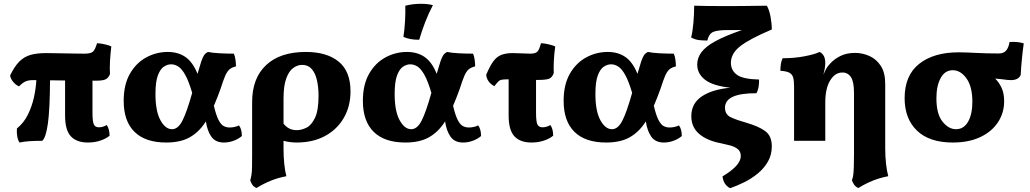

<svg xmlns="http://www.w3.org/2000/svg" viewBox="-20 -740 5412 1009"><path d="M83 9Q74 -3 70.5 -24.5Q67 -46 69 -65Q105 -94 126.5 -137.5Q148 -181 158.5 -229Q169 -277 171 -319Q162 -319 154 -319Q129 -319 113 -311.5Q97 -304 80 -286Q62 -294 49 -310Q36 -326 33 -343Q56 -391 81.5 -416.5Q107 -442 140.5 -451.5Q174 -461 222 -461Q235 -461 261 -460.5Q287 -460 318 -459.5Q349 -459 377.5 -458.5Q406 -458 423 -458Q457 -458 468.5 -468.5Q480 -479 490 -513Q509 -512 531 -507Q553 -502 565 -496Q560 -455 558 -417Q556 -379 558 -351Q552 -334 538.5 -325Q525 -316 486 -316Q476 -316 466 -316V-147Q466 -100 473.5 -85.5Q481 -71 499 -71Q521 -71 541 -83Q555 -63 556 -27Q539 -12 508.5 -1.5Q478 9 442 9Q383 9 352.5 -23.5Q322 -56 322 -133V-317Q301 -317 281.5 -317.5Q262 -318 243 -318Q242 -163 231.5 -89.5Q221 -16 202 0Q163 0 134 2Q105 4 83 9Z M853 9Q744 9 687 -47Q630 -103 630 -210Q630 -295 662.5 -352Q695 -409 748 -438Q801 -467 862 -467Q916 -467 954.5 -440.5Q993 -414 1018 -352Q1030 -394 1037.5 -416.5Q1045 -439 1052.5 -450Q1060 -461 1073 -467Q1096 -462 1134.5 -460Q1173 -458 1209 -458Q1215 -444 1217.5 -426Q1220 -408 1220 -391Q1198 -386 1185.5 -375Q1173 -364 1163 -340.5Q1153 -317 1139 -273Q1130 -249 1121.5 -226.5Q1113 -204 1104 -184Q1116 -133 1129 -108.5Q1142 -84 1156.5 -77Q1171 -70 1186 -70Q1214 -70 1236 -81Q1251 -61 1251 -25Q1232 -9 1207 0Q1182 9 1157 9Q1112 9 1090.5 -22Q1069 -53 1062 -102Q1028 -48 979 -19.5Q930 9 853 9ZM797 -246Q797 -156 823 -108.5Q849 -61 884 -61Q916 -61 939 -106.5Q962 -152 990 -252Q972 -313 954 -345.5Q936 -378 917.5 -390Q899 -402 879 -402Q860 -402 841 -389.5Q822 -377 809.5 -343.5Q797 -310 797 -246Z M1587 -467Q1698 -467 1760 -416Q1822 -365 1822 -260Q1822 -181 1786.5 -120Q1751 -59 1687.5 -25Q1624 9 1539 9Q1504 9 1470 0V40Q1470 84 1474 122.5Q1478 161 1485 186Q1442 194 1403.5 209.5Q1365 225 1328 248Q1314 242 1306.5 231.5Q1299 221 1295 208Q1299 194 1301.5 179Q1304 164 1304.5 137.5Q1305 111 1305 63V-204Q1305 -329 1378.5 -398Q1452 -467 1587 -467ZM1470 -222V-90Q1484 -73 1500.5 -64.5Q1517 -56 1540 -56Q1564 -56 1590.5 -69Q1617 -82 1635.5 -121Q1654 -160 1654 -237Q1654 -282 1645.5 -319Q1637 -356 1618 -377.5Q1599 -399 1568 -399Q1543 -399 1520.5 -382.5Q1498 -366 1484 -327Q1470 -288 1470 -222Z M2110 9Q2001 9 1944 -47Q1887 -103 1887 -210Q1887 -295 1919.5 -352Q1952 -409 2005 -438Q2058 -467 2119 -467Q2173 -467 2211.5 -440.5Q2250 -414 2275 -352Q2287 -394 2294.5 -416.5Q2302 -439 2309.5 -450Q2317 -461 2330 -467Q2353 -462 2391.5 -460Q2430 -458 2466 -458Q2472 -444 2474.5 -426Q2477 -408 2477 -391Q2455 -386 2442.5 -375Q2430 -364 2420 -340.5Q2410 -317 2396 -273Q2387 -249 2378.5 -226.5Q2370 -204 2361 -184Q2373 -133 2386 -108.5Q2399 -84 2413.5 -77Q2428 -70 2443 -70Q2471 -70 2493 -81Q2508 -61 2508 -25Q2489 -9 2464 0Q2439 9 2414 9Q2369 9 2347.5 -22Q2326 -53 2319 -102Q2285 -48 2236 -19.5Q2187 9 2110 9ZM2054 -246Q2054 -156 2080 -108.5Q2106 -61 2141 -61Q2173 -61 2196 -106.5Q2219 -152 2247 -252Q2229 -313 2211 -345.5Q2193 -378 2174.5 -390Q2156 -402 2136 -402Q2117 -402 2098 -389.5Q2079 -377 2066.5 -343.5Q2054 -310 2054 -246ZM2183 -531Q2158 -531 2138.5 -534.5Q2119 -538 2100 -546Q2106 -584 2108.5 -628.5Q2111 -673 2110 -710Q2149 -720 2192 -720Q2228 -720 2255 -713Q2231 -667 2214 -622.5Q2197 -578 2183 -531Z M2773 9Q2714 9 2683.5 -23.5Q2653 -56 2653 -133V-323Q2649 -323 2645 -323Q2627 -323 2616.5 -321Q2606 -319 2598 -311Q2590 -303 2578 -287Q2539 -308 2535 -347Q2554 -392 2572 -417Q2590 -442 2614.5 -451.5Q2639 -461 2675 -461Q2697 -461 2723 -459.5Q2749 -458 2766 -458Q2794 -458 2804 -468.5Q2814 -479 2823 -513Q2842 -512 2863.5 -507Q2885 -502 2898 -496Q2892 -456 2890.5 -419.5Q2889 -383 2890 -356Q2882 -333 2866 -326.5Q2850 -320 2808 -320Q2803 -320 2797 -320V-147Q2797 -100 2804.5 -85.5Q2812 -71 2831 -71Q2853 -71 2872 -83Q2887 -63 2887 -27Q2870 -12 2839.5 -1.5Q2809 9 2773 9Z M3165 9Q3056 9 2999 -47Q2942 -103 2942 -210Q2942 -295 2974.5 -352Q3007 -409 3060 -438Q3113 -467 3174 -467Q3228 -467 3266.5 -440.5Q3305 -414 3330 -352Q3342 -394 3349.5 -416.5Q3357 -439 3364.5 -450Q3372 -461 3385 -467Q3408 -462 3446.5 -460Q3485 -458 3521 -458Q3527 -444 3529.5 -426Q3532 -408 3532 -391Q3510 -386 3497.5 -375Q3485 -364 3475 -340.5Q3465 -317 3451 -273Q3442 -249 3433.5 -226.5Q3425 -204 3416 -184Q3428 -133 3441 -108.5Q3454 -84 3468.5 -77Q3483 -70 3498 -70Q3526 -70 3548 -81Q3563 -61 3563 -25Q3544 -9 3519 0Q3494 9 3469 9Q3424 9 3402.5 -22Q3381 -53 3374 -102Q3340 -48 3291 -19.5Q3242 9 3165 9ZM3109 -246Q3109 -156 3135 -108.5Q3161 -61 3196 -61Q3228 -61 3251 -106.5Q3274 -152 3302 -252Q3284 -313 3266 -345.5Q3248 -378 3229.5 -390Q3211 -402 3191 -402Q3172 -402 3153 -389.5Q3134 -377 3121.5 -343.5Q3109 -310 3109 -246Z M3817 249Q3782 231 3777 187Q3828 156 3850.5 130Q3873 104 3873 80Q3873 56 3856.5 43Q3840 30 3815.5 24Q3791 18 3769 13Q3695 -1 3654 -36.5Q3613 -72 3613 -129Q3613 -196 3667.5 -233Q3722 -270 3818 -279Q3726 -289 3685 -321Q3644 -353 3644 -401Q3644 -436 3666.5 -466Q3689 -496 3740.5 -524Q3792 -552 3879 -582H3804Q3748 -582 3726.5 -571.5Q3705 -561 3697 -527Q3671 -527 3652 -529.5Q3633 -532 3612 -543Q3620 -574 3624 -620Q3628 -666 3628 -710Q3652 -709 3701.5 -708.5Q3751 -708 3808 -708Q3849 -708 3889.5 -708.5Q3930 -709 3962 -709.5Q3994 -710 4010 -710Q4023 -687 4029.5 -651.5Q4036 -616 4036 -585Q3920 -536 3870.5 -497.5Q3821 -459 3821 -410Q3821 -371 3852 -347.5Q3883 -324 3969 -322Q3970 -305 3966.5 -284Q3963 -263 3955 -250Q3790 -251 3790 -174Q3790 -138 3821 -123.5Q3852 -109 3902 -95Q3968 -76 4002 -50.5Q4036 -25 4036 29Q4036 74 4015.5 109.5Q3995 145 3962 172Q3929 199 3890.5 218Q3852 237 3817 249Z M4491 248Q4477 242 4469.5 231.5Q4462 221 4457 208Q4462 194 4464 179Q4466 164 4467 137.5Q4468 111 4468 63V-251Q4468 -310 4452 -334.5Q4436 -359 4407 -359Q4368 -359 4342.5 -317Q4317 -275 4317 -201V0H4153V-284Q4153 -314 4148.5 -331.5Q4144 -349 4129 -357.5Q4114 -366 4081 -368Q4081 -385 4083.5 -402.5Q4086 -420 4093 -434Q4156 -434 4209.5 -444.5Q4263 -455 4287 -467Q4317 -453 4317 -409Q4317 -384 4307 -348Q4313 -361 4320.5 -376Q4328 -391 4341 -404Q4363 -429 4396 -445.5Q4429 -462 4473 -462Q4513 -462 4549.5 -445.5Q4586 -429 4609 -393.5Q4632 -358 4632 -299V40Q4632 84 4636.5 122.5Q4641 161 4648 186Q4605 194 4566.5 209.5Q4528 225 4491 248Z M4987 9Q4864 9 4799 -53.5Q4734 -116 4734 -224Q4734 -344 4810.5 -404.5Q4887 -465 5017 -465Q5054 -465 5108.5 -462Q5163 -459 5229 -459Q5255 -459 5268 -475Q5281 -491 5285 -519Q5303 -521 5324 -519Q5345 -517 5360 -512Q5355 -477 5350.5 -432Q5346 -387 5344 -346Q5332 -319 5293 -319Q5278 -319 5257.5 -322Q5237 -325 5210 -327Q5231 -306 5244 -277.5Q5257 -249 5257 -208Q5257 -147 5224.5 -97.5Q5192 -48 5131.5 -19.5Q5071 9 4987 9ZM5004 -61Q5045 -61 5067.5 -100.5Q5090 -140 5090 -205Q5090 -285 5059 -328Q5028 -371 4987 -371Q4946 -371 4923.5 -330Q4901 -289 4901 -224Q4901 -141 4933 -101Q4965 -61 5004 -61Z"/></svg>

Font: Vollkorn ExtraBold
Style: Regular
Weight: 800
Designer: Friedrich Althausen
Foundry: Friedrich Althausen
Version: Version 5.000; ttfautohint (v1.8.3)